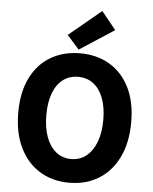

<svg xmlns="http://www.w3.org/2000/svg" viewBox="-65 -1071 908 1138"><g transform="rotate(5 389.0 -501.5)"><path d="M389 14Q290 14 214 -32.5Q138 -79 95.5 -166.5Q53 -254 53 -375Q53 -496 95.5 -581.5Q138 -667 214 -711.5Q290 -756 389 -756Q489 -756 564.5 -711Q640 -666 682.5 -581Q725 -496 725 -375Q725 -254 682.5 -166.5Q640 -79 564.5 -32.5Q489 14 389 14ZM389 -127Q441 -127 479 -157.5Q517 -188 538 -243.5Q559 -299 559 -375Q559 -450 538 -504.5Q517 -559 479 -587.5Q441 -616 389 -616Q337 -616 299 -587.5Q261 -559 240.5 -504.5Q220 -450 220 -375Q220 -299 240.5 -243.5Q261 -188 299 -157.5Q337 -127 389 -127ZM377 -777 305 -858 497 -1017 583 -911Z"/></g></svg>

Font: Noto Sans JP ExtraBold
Style: Regular
Weight: 800
Designer: Ryoko NISHIZUKA  (kana, bopomofo & ideographs); Paul D. Hunt (Latin, Greek & Cyrillic); Sandoll Communications , Soo-you
Foundry: Adobe
Version: Version 2.004-H2;hotconv 1.0.118;makeotfexe 2.5.65603